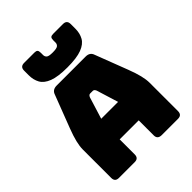

<svg xmlns="http://www.w3.org/2000/svg" viewBox="-267 -1120 1264 1264"><g transform="rotate(-45 365.0 -488.5)"><path d="M273 -36Q273 0 237 0H90Q54 0 54 -36V-300Q54 -330 63.5 -369Q73 -408 93 -460L180 -687Q191 -720 231 -720H500Q539 -720 550 -687L637 -460Q657 -408 666.5 -369Q676 -330 676 -300V-36Q676 0 640 0H489Q450 0 450 -36V-176H273ZM330 -510 283 -358H440L393 -510Q386 -527 374 -527H349Q337 -527 330 -510ZM582 -897Q582 -855 564 -822.5Q546 -790 499 -772Q452 -754 365 -754Q278 -754 231 -772Q184 -790 166 -822.5Q148 -855 148 -897V-941Q148 -977 184 -977H280Q296 -977 302.5 -970.5Q309 -964 309 -946V-925Q309 -911 319 -901.5Q329 -892 366 -892Q404 -892 414.5 -901.5Q425 -911 425 -925V-946Q425 -964 431.5 -970.5Q438 -977 455 -977H546Q582 -977 582 -941Z"/></g></svg>

Font: Bungee Tint
Style: Regular
Weight: 400
Designer: David Jonathan Ross
Foundry: David Jonathan Ross
Version: Version 2.001